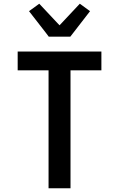

<svg xmlns="http://www.w3.org/2000/svg" viewBox="-20 -1012 640 1032"><path d="M241 0V-634H75V-735H525V-634H359V0ZM242 -815 227 -835 136 -952 191 -992 300 -876 409 -992 464 -952 358 -815Z"/></svg>

Font: Iosevka Fixed Extended
Style: Bold
Weight: 700
Width: 7
Monospace: yes
Designer: Belleve Invis
Foundry: Belleve Invis
Version: Version 24.1.1; ttfautohint (v1.8.4)